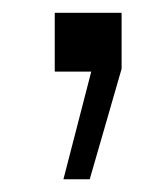

<svg xmlns="http://www.w3.org/2000/svg" viewBox="-20 -113 257 303"><path d="M80.1 169.9 124 0H66.4V-92.8H171.9V-4.4L121.6 169.9Z"/></svg>

Font: Antonio ExtraLight
Style: Regular
Weight: 250
Designer: Vernon Adams
Foundry: Vernon Adams
Version: Version 1.002